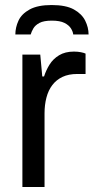

<svg xmlns="http://www.w3.org/2000/svg" viewBox="-20 -743 372 763"><path d="M69 0V-526H140L148 -439H155Q163 -464 177 -486.5Q191 -509 215 -523.5Q239 -538 274 -538Q289 -538 301.5 -535.5Q314 -533 320 -530V-449H287Q253 -449 228.5 -437.5Q204 -426 188 -405Q172 -384 164.5 -355Q157 -326 157 -293V0ZM185 -723Q242 -723 273.5 -705.5Q305 -688 318.5 -661Q332 -634 332 -606H271Q270 -617 262 -630Q254 -643 236 -652Q218 -661 186 -661Q154 -661 137 -652Q120 -643 112.5 -630Q105 -617 102 -606H41Q41 -634 53.5 -661Q66 -688 98 -705.5Q130 -723 185 -723Z"/></svg>

Font: Archivo SemiBold
Style: Regular
Weight: 400
Version: Version 2.001